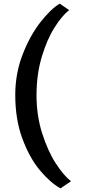

<svg xmlns="http://www.w3.org/2000/svg" viewBox="-20 -875 471 1057"><path d="M64 -352Q64 -471 105 -576Q146 -681 203 -753.5Q260 -826 309 -855L361 -819Q323 -791 281 -725Q239 -659 210 -562Q181 -465 181 -351Q181 -239 212 -141.5Q243 -44 286.5 23.5Q330 91 371 123L313 162Q257 131 200 63Q143 -5 103.5 -111Q64 -217 64 -352Z"/></svg>

Font: Martel
Style: Bold
Weight: 700
Designer: Dan Reynolds
Foundry: Dan Reynolds
Version: Version 1.001; ttfautohint (v1.1) -l 5 -r 5 -G 72 -x 0 -D la